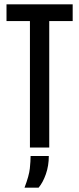

<svg xmlns="http://www.w3.org/2000/svg" viewBox="-20 -680 364 885"><path d="M118 0V-583H10V-660H315V-583H207V0ZM93 185Q114 130 117.5 96.5Q121 63 121 39H205Q205 84 191.5 122.5Q178 161 158 185Z"/></svg>

Font: Bricolage Grotesque 48pt Condensed
Style: Regular
Weight: 400
Width: 3
Designer: Mathieu Triay
Foundry: Atelier Triay
Version: Version 1.000; ttfautohint (v1.8.4.7-5d5b);gftools[0.9.32]